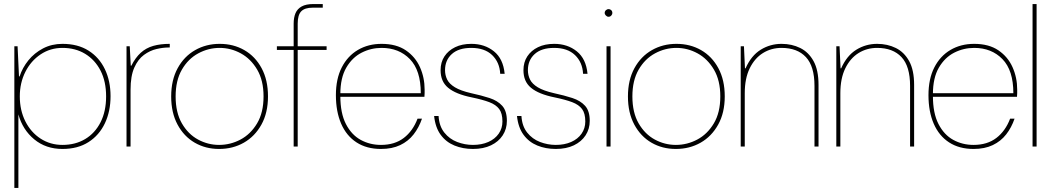

<svg xmlns="http://www.w3.org/2000/svg" viewBox="-20 -725 5201 950"><path d="M51 205V-496H67L74 -347H77Q91 -390 120.5 -426.5Q150 -463 193 -485.5Q236 -508 289 -508Q365 -508 418 -474.5Q471 -441 499 -382.5Q527 -324 527 -249Q527 -174 499 -115Q471 -56 418 -22Q365 12 289 12Q207 12 149.5 -35.5Q92 -83 71 -159V205ZM289 -8Q353 -8 401.5 -37Q450 -66 477.5 -120Q505 -174 505 -248Q505 -322 477.5 -375.5Q450 -429 401.5 -458.5Q353 -488 289 -488Q229 -488 181 -456Q133 -424 105.5 -369.5Q78 -315 78 -248Q78 -179 105.5 -124.5Q133 -70 181 -39Q229 -8 289 -8Z M606 0V-496H622L627 -400H630Q650 -440 676.5 -464Q703 -488 738.5 -498Q774 -508 820 -508V-490H814Q787 -490 754.5 -482.5Q722 -475 692.5 -453.5Q663 -432 644.5 -390.5Q626 -349 626 -281V0Z M1064 12Q997 12 943.5 -19Q890 -50 858.5 -108.5Q827 -167 827 -248Q827 -329 859 -387.5Q891 -446 945.5 -477Q1000 -508 1067 -508Q1135 -508 1189 -477Q1243 -446 1274.5 -387.5Q1306 -329 1306 -248Q1306 -167 1273.5 -108.5Q1241 -50 1186.5 -19Q1132 12 1064 12ZM1064 -8Q1120 -8 1170 -34.5Q1220 -61 1252 -114.5Q1284 -168 1284 -248Q1284 -327 1252.5 -380.5Q1221 -434 1171.5 -461Q1122 -488 1067 -488Q1011 -488 961 -461Q911 -434 880 -380.5Q849 -327 849 -248Q849 -168 880 -114.5Q911 -61 960 -34.5Q1009 -8 1064 -8Z M1433 0V-608Q1433 -638 1442 -659.5Q1451 -681 1472.5 -693Q1494 -705 1531 -705H1577V-687H1527Q1488 -687 1470.5 -669Q1453 -651 1453 -608V0ZM1350 -478V-496H1596V-478Z M1865 12Q1794 12 1744 -20.5Q1694 -53 1668 -113Q1642 -173 1642 -254Q1642 -335 1671 -391.5Q1700 -448 1751 -478Q1802 -508 1868 -508Q1941 -508 1988 -476Q2035 -444 2058 -392.5Q2081 -341 2081 -282Q2081 -272 2081 -264.5Q2081 -257 2080 -246H1653V-264H2062Q2062 -377 2008 -432.5Q1954 -488 1868 -488Q1816 -488 1769.5 -464.5Q1723 -441 1693.5 -390.5Q1664 -340 1664 -259V-250Q1664 -165 1691.5 -111.5Q1719 -58 1764.5 -33Q1810 -8 1865 -8Q1933 -8 1978 -42.5Q2023 -77 2046 -138H2068Q2053 -94 2026.5 -60Q2000 -26 1960 -7Q1920 12 1865 12Z M2320 12Q2270 12 2228.5 -5Q2187 -22 2160.5 -58Q2134 -94 2128 -151H2150Q2153 -101 2178.5 -69Q2204 -37 2242 -22.5Q2280 -8 2320 -8Q2363 -8 2396 -22.5Q2429 -37 2447.5 -63.5Q2466 -90 2466 -124Q2466 -164 2450 -185.5Q2434 -207 2401 -219.5Q2368 -232 2315 -243Q2275 -251 2245.5 -263Q2216 -275 2197 -291Q2178 -307 2169 -328.5Q2160 -350 2160 -378Q2160 -417 2179 -446Q2198 -475 2232 -491.5Q2266 -508 2312 -508Q2378 -508 2424 -471Q2470 -434 2477 -360H2455Q2452 -417 2415 -452.5Q2378 -488 2312 -488Q2249 -488 2215.5 -457.5Q2182 -427 2182 -378Q2182 -353 2192.5 -331.5Q2203 -310 2231 -293Q2259 -276 2311 -264Q2362 -253 2402 -240Q2442 -227 2465 -201.5Q2488 -176 2488 -127Q2488 -87 2467.5 -55.5Q2447 -24 2409.5 -6Q2372 12 2320 12Z M2730 12Q2680 12 2638.5 -5Q2597 -22 2570.5 -58Q2544 -94 2538 -151H2560Q2563 -101 2588.5 -69Q2614 -37 2652 -22.5Q2690 -8 2730 -8Q2773 -8 2806 -22.5Q2839 -37 2857.5 -63.5Q2876 -90 2876 -124Q2876 -164 2860 -185.5Q2844 -207 2811 -219.5Q2778 -232 2725 -243Q2685 -251 2655.5 -263Q2626 -275 2607 -291Q2588 -307 2579 -328.5Q2570 -350 2570 -378Q2570 -417 2589 -446Q2608 -475 2642 -491.5Q2676 -508 2722 -508Q2788 -508 2834 -471Q2880 -434 2887 -360H2865Q2862 -417 2825 -452.5Q2788 -488 2722 -488Q2659 -488 2625.5 -457.5Q2592 -427 2592 -378Q2592 -353 2602.5 -331.5Q2613 -310 2641 -293Q2669 -276 2721 -264Q2772 -253 2812 -240Q2852 -227 2875 -201.5Q2898 -176 2898 -127Q2898 -87 2877.5 -55.5Q2857 -24 2819.5 -6Q2782 12 2730 12Z M2981 0V-496H3001V0ZM2991 -642Q2984 -642 2978 -648Q2972 -654 2972 -661Q2972 -669 2978 -674.5Q2984 -680 2991 -680Q2999 -680 3004.5 -674.5Q3010 -669 3010 -661Q3010 -654 3004.5 -648Q2999 -642 2991 -642Z M3324 12Q3257 12 3203.5 -19Q3150 -50 3118.5 -108.5Q3087 -167 3087 -248Q3087 -329 3119 -387.5Q3151 -446 3205.5 -477Q3260 -508 3327 -508Q3395 -508 3449 -477Q3503 -446 3534.5 -387.5Q3566 -329 3566 -248Q3566 -167 3533.5 -108.5Q3501 -50 3446.5 -19Q3392 12 3324 12ZM3324 -8Q3380 -8 3430 -34.5Q3480 -61 3512 -114.5Q3544 -168 3544 -248Q3544 -327 3512.5 -380.5Q3481 -434 3431.5 -461Q3382 -488 3327 -488Q3271 -488 3221 -461Q3171 -434 3140 -380.5Q3109 -327 3109 -248Q3109 -168 3140 -114.5Q3171 -61 3220 -34.5Q3269 -8 3324 -8Z M3645 0V-496H3661L3666 -387H3669Q3697 -450 3744 -479Q3791 -508 3847 -508Q3898 -508 3939.5 -487.5Q3981 -467 4005.5 -422.5Q4030 -378 4030 -305V0H4010V-300Q4010 -397 3967.5 -442.5Q3925 -488 3847 -488Q3796 -488 3755 -462.5Q3714 -437 3689.5 -387Q3665 -337 3665 -264V0Z M4118 0V-496H4134L4139 -387H4142Q4170 -450 4217 -479Q4264 -508 4320 -508Q4371 -508 4412.5 -487.5Q4454 -467 4478.5 -422.5Q4503 -378 4503 -305V0H4483V-300Q4483 -397 4440.5 -442.5Q4398 -488 4320 -488Q4269 -488 4228 -462.5Q4187 -437 4162.5 -387Q4138 -337 4138 -264V0Z M4797 12Q4726 12 4676 -20.5Q4626 -53 4600 -113Q4574 -173 4574 -254Q4574 -335 4603 -391.5Q4632 -448 4683 -478Q4734 -508 4800 -508Q4873 -508 4920 -476Q4967 -444 4990 -392.5Q5013 -341 5013 -282Q5013 -272 5013 -264.5Q5013 -257 5012 -246H4585V-264H4994Q4994 -377 4940 -432.5Q4886 -488 4800 -488Q4748 -488 4701.5 -464.5Q4655 -441 4625.5 -390.5Q4596 -340 4596 -259V-250Q4596 -165 4623.5 -111.5Q4651 -58 4696.5 -33Q4742 -8 4797 -8Q4865 -8 4910 -42.5Q4955 -77 4978 -138H5000Q4985 -94 4958.5 -60Q4932 -26 4892 -7Q4852 12 4797 12Z M5089 0V-705H5109V0Z"/></svg>

Font: DM Sans 36pt Thin
Style: Regular
Weight: 250
Designer: Colophon Foundry, Jonny Pinhorn
Foundry: Colophon Foundry
Version: Version 4.004;gftools[0.9.30]